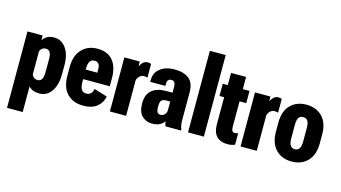

<svg xmlns="http://www.w3.org/2000/svg" viewBox="-98 -1096 2952 1662"><g transform="rotate(15 1378.0 -265.5)"><path d="M37.6 200.2H178.2V-29.3Q193.8 -11.2 217.8 -1.7Q241.7 7.8 277.3 7.8Q341.8 7.8 382.1 -50Q422.4 -107.9 422.4 -204.6V-285.2Q422.4 -380.9 381.8 -437.3Q341.3 -493.7 274.9 -493.7Q236.8 -493.7 211.9 -478.8Q187 -463.9 175.8 -443.8H174.3L172.9 -484.4H37.6ZM178.2 -137.7V-344.2Q183.6 -359.4 197.3 -370.6Q210.9 -381.8 230.5 -381.8Q256.3 -381.8 268.1 -361.8Q279.8 -341.8 279.8 -297.9V-183.1Q279.8 -141.1 267.6 -120.8Q255.4 -100.6 229.5 -100.6Q208.5 -100.6 195.3 -111.8Q182.1 -123 178.2 -137.7Z M470.2 -205.1Q470.2 -100.1 523.2 -44.2Q576.2 11.7 670.4 11.7Q745.6 11.7 790 -23.7Q834.5 -59.1 846.7 -117.2L728.5 -153.8Q720.7 -123 706.1 -109.9Q691.4 -96.7 668 -96.7Q637.2 -96.7 623.5 -118.4Q609.9 -140.1 609.9 -186V-306.2Q609.9 -347.2 623.5 -368.7Q637.2 -390.1 665 -390.1Q689.5 -390.1 701.7 -375Q713.9 -359.9 713.9 -327.6V-295.9H554.7V-210.4H848.6V-282.7Q848.1 -386.7 800.5 -441.9Q752.9 -497.1 664.1 -497.1Q577.1 -497.1 523.7 -440.7Q470.2 -384.3 470.2 -283.2Z M905.8 0H1051.3V-319.8Q1059.6 -344.2 1075.7 -357.9Q1091.8 -371.6 1110.8 -371.6Q1121.6 -371.6 1129.2 -370.4Q1136.7 -369.1 1144 -366.2V-489.3Q1138.7 -492.2 1130.6 -493.9Q1122.6 -495.6 1112.8 -495.6Q1090.3 -495.6 1073.2 -481Q1056.2 -466.3 1046.4 -443.4H1044.9L1043.5 -484.4H905.8Z M1157.2 -142.1Q1157.2 -63.5 1193.8 -28.1Q1230.5 7.3 1285.2 7.3Q1326.7 7.3 1354 -7.6Q1381.3 -22.5 1393.6 -43.5Q1394.5 -31.7 1397.5 -19.5Q1400.4 -7.3 1404.3 0H1543.9V-7.3Q1537.1 -22.5 1533.4 -43.7Q1529.8 -64.9 1529.8 -91.3V-338.4Q1529.8 -423.3 1482.9 -460Q1436 -496.6 1356 -496.6Q1274.9 -496.6 1225.8 -458.3Q1176.8 -419.9 1176.8 -356.4V-337.9H1312.5V-359.9Q1312.5 -377.9 1321.3 -389.6Q1330.1 -401.4 1350.1 -401.4Q1370.6 -401.4 1379.2 -387.7Q1387.7 -374 1387.7 -349.1V-297.4H1332.5Q1248 -297.4 1202.6 -258.5Q1157.2 -219.7 1157.2 -142.1ZM1297.9 -150.4Q1297.9 -191.9 1311 -204.8Q1324.2 -217.8 1350.1 -217.8H1388.2V-144.5Q1388.2 -117.7 1373 -101.6Q1357.9 -85.4 1336.9 -85.4Q1316.9 -85.4 1307.4 -98.6Q1297.9 -111.8 1297.9 -150.4Z M1606 0H1748V-731H1606Z M1787.6 -375H2027.3V-484.4H1787.6ZM1829.1 -132.3Q1829.1 -59.6 1864 -24.7Q1898.9 10.3 1959.5 10.3Q1981.4 10.3 1998.8 6.6Q2016.1 2.9 2027.3 -2.9V-105.5Q2020 -103 2013.7 -101.3Q2007.3 -99.6 1999 -99.6Q1982.9 -99.6 1975.1 -110.1Q1967.3 -120.6 1967.3 -149.9V-593.8H1832.5V-455.6L1829.1 -445.3Z M2076.7 0H2222.2V-319.8Q2230.5 -344.2 2246.6 -357.9Q2262.7 -371.6 2281.7 -371.6Q2292.5 -371.6 2300 -370.4Q2307.6 -369.1 2314.9 -366.2V-489.3Q2309.6 -492.2 2301.5 -493.9Q2293.5 -495.6 2283.7 -495.6Q2261.2 -495.6 2244.1 -481Q2227.1 -466.3 2217.3 -443.4H2215.8L2214.4 -484.4H2076.7Z M2339.4 -204.6Q2339.4 -100.1 2393.6 -44.2Q2447.8 11.7 2535.6 11.7Q2624 11.7 2678.2 -44.2Q2732.4 -100.1 2732.4 -204.6V-284.2Q2732.4 -386.7 2678.2 -441.9Q2624 -497.1 2535.6 -497.1Q2447.3 -497.1 2393.3 -441.9Q2339.4 -386.7 2339.4 -284.2ZM2482.4 -300.3Q2482.4 -344.7 2494.6 -365.2Q2506.8 -385.7 2535.6 -385.7Q2564 -385.7 2576.7 -365.5Q2589.4 -345.2 2589.4 -300.3V-183.6Q2589.4 -139.6 2576.2 -119.1Q2563 -98.6 2535.6 -98.6Q2508.3 -98.6 2495.4 -119.1Q2482.4 -139.6 2482.4 -183.6Z"/></g></svg>

Font: Roboto Flex
Style: wght 700 wdth 25 opsz 34 GRAD 0.00 slnt 0.00 XTRA 468 XOPQ 96 YOPQ 79 YTLC 514 YTUC 712 YTAS 750 YTDE -203.00 YTFI 738
Weight: 700
Width: 1
Designer: Berlow after Robertson
Foundry: Google
Version: Version 3.100